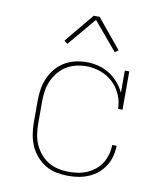

<svg xmlns="http://www.w3.org/2000/svg" viewBox="-84 -816 768 893"><g transform="rotate(10 300.0 -369.0)"><path d="M298 8Q270 8 242 2.5Q214 -3 190 -17.5Q166 -32 147.5 -53.5Q129 -75 118 -100.5Q107 -126 102.5 -154Q98 -182 98 -210V-310Q98 -338 102 -365Q106 -392 117 -417.5Q128 -443 145.5 -464.5Q163 -486 186.5 -500.5Q210 -515 237 -521.5Q264 -528 292 -528Q320 -528 347.5 -521Q375 -514 399 -499Q423 -484 442 -462.5Q461 -441 473 -415V-520H494V-339H473Q473 -373 459 -405.5Q445 -438 420 -461.5Q395 -485 362 -497Q329 -509 295 -509Q270 -509 245 -503Q220 -497 199 -484Q178 -471 162 -451Q146 -431 136 -408Q126 -385 122.5 -360Q119 -335 119 -310V-210Q119 -185 122.5 -159.5Q126 -134 136 -111Q146 -88 162.5 -68Q179 -48 200.5 -35Q222 -22 247 -16.5Q272 -11 298 -11Q320 -11 342 -14.5Q364 -18 384.5 -27Q405 -36 422.5 -50.5Q440 -65 451.5 -84Q463 -103 469 -125Q475 -147 475 -169H496Q496 -144 489.5 -119.5Q483 -95 470 -74Q457 -53 437.5 -36.5Q418 -20 395 -10Q372 0 347.5 4Q323 8 298 8ZM188 -596 172 -608 286 -746H314L371 -677L428 -608L412 -596L300 -729Z"/></g></svg>

Font: Iosevka Etoile Thin
Style: Regular
Weight: 100
Designer: Belleve Invis
Foundry: Belleve Invis
Version: Version 22.1.2; ttfautohint (v1.8.4)